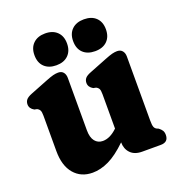

<svg xmlns="http://www.w3.org/2000/svg" viewBox="-120 -731 776 842"><g transform="rotate(-20 268.0 -310.0)"><path d="M53 -131V-296Q53 -314 49.2 -321.2Q45.5 -328.5 36.5 -333L24.5 -335.5Q4 -347 4 -366.5Q4 -379 11.2 -388Q18.5 -397 37.5 -404.5L118.5 -436.5Q141 -445.5 153.8 -448.8Q166.5 -452 177.5 -452Q193.5 -452 201.8 -441.8Q210 -431.5 210 -415.5V-171Q210 -137.5 223.8 -120.2Q237.5 -103 260.5 -103Q294 -103 327.5 -135L328.5 -135.5V-296Q328.5 -314 324.8 -321.2Q321 -328.5 312 -333L299.5 -335.5Q279 -347 279 -366.5Q279 -379 286.2 -388Q293.5 -397 313 -404.5L394 -436.5Q416.5 -445.5 429.2 -448.8Q442 -452 452.5 -452Q468.5 -452 477 -441.8Q485.5 -431.5 485.5 -415.5V-117Q485.5 -95 488.8 -86.5Q492 -78 499.5 -74L508.5 -70Q518.5 -62.5 523.5 -54.5Q528.5 -46.5 528.5 -34Q528.5 0 492.5 0H406Q370.5 0 351.8 -19.8Q333 -39.5 333 -70Q286 -24.5 247 -6Q208 12.5 171 12.5Q117 12.5 85 -25.2Q53 -63 53 -131ZM182.5 -484.5Q147.5 -484.5 127 -504Q106.5 -523.5 106.5 -559Q106.5 -593.5 127 -613.2Q147.5 -633 182.5 -633Q218 -633 238.2 -613.2Q258.5 -593.5 258.5 -559Q258.5 -524.5 238.2 -504.5Q218 -484.5 182.5 -484.5ZM363.5 -484.5Q328 -484.5 307.5 -504Q287 -523.5 287 -559Q287 -593.5 307.5 -613.2Q328 -633 363.5 -633Q399.5 -633 419.8 -613.2Q440 -593.5 440 -559Q440 -524.5 419.8 -504.5Q399.5 -484.5 363.5 -484.5Z"/></g></svg>

Font: Fraunces 144pt SuperSoft
Style: Bold
Weight: 700
Version: Version 1.000;[b76b70a41]